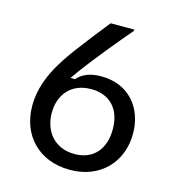

<svg xmlns="http://www.w3.org/2000/svg" viewBox="-101 -737 768 835"><g transform="rotate(15 283.5 -319.0)"><path d="M287.5 11.7C427.5 11.7 513.3 -85.8 513.3 -210.8C513.3 -326.7 440.8 -416.7 315.8 -416.7C263.3 -416.7 230.8 -400.8 207.5 -375H187.5C204.2 -399.2 226.7 -429.2 254.2 -465C286.7 -506.7 331.7 -562.5 401.7 -645V-650H295C268.3 -617.5 207.5 -539.2 178.3 -500C118.3 -420 58.3 -326.7 58.3 -216.7C58.3 -84.2 146.7 11.7 287.5 11.7ZM290 -60C196.7 -60 148.3 -128.3 148.3 -207.5C148.3 -290 198.3 -351.7 288.3 -351.7C370 -351.7 423.3 -300 423.3 -206.7C423.3 -118.3 375 -60 290 -60Z"/></g></svg>

Font: Familjen Grotesk
Style: Regular
Weight: 400
Designer: Anders Wikstroem, Jonas Baeckman, Matilda Gysing, Kristian Moeller
Foundry: Familjen STHLM AB
Version: Version 2.000